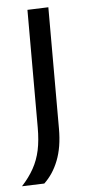

<svg xmlns="http://www.w3.org/2000/svg" viewBox="-51 -530 358 757"><g transform="rotate(-5 127.5 -152.0)"><path d="M5 195Q34 163.5 52.2 130.8Q70.5 98 78.8 59.2Q87 20.5 87 -30.5V-219V-269Q87 -313.5 87 -351.2Q87 -389 87 -424.2Q87 -459.5 87 -496L170 -499Q170 -462 170 -426.2Q170 -390.5 170 -352.2Q170 -314 170 -269Q170 -211 170 -167.5Q170 -124 170 -88.5Q170 -53 170 -19Q170 18.5 164.8 50Q159.5 81.5 149.2 107.5Q139 133.5 125 154.5Q111 175.5 93.5 192Z"/></g></svg>

Font: Commissioner Thin
Style: Regular
Weight: 400
Version: Version 1.000